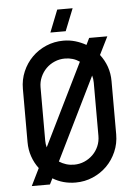

<svg xmlns="http://www.w3.org/2000/svg" viewBox="-58 -901 672 946"><g transform="rotate(-5 278.0 -428.5)"><path d="M405.8 -704.1 389.6 -670.9Q364.7 -685.1 336.7 -693.4Q308.6 -701.7 277.8 -701.7Q232.4 -701.7 192.4 -684.6Q152.3 -667.5 122.6 -637.7Q92.8 -607.9 75.7 -567.9Q58.6 -527.8 58.6 -482.4V-219.2Q58.6 -181.2 70.1 -147.9Q81.5 -114.7 102.5 -86.9L60.5 -1.5H150.4L165 -30.8Q215.3 0 277.8 0Q323.2 0 363.3 -17.3Q403.3 -34.7 432.9 -64.2Q462.4 -93.8 479.7 -133.8Q497.1 -173.8 497.1 -219.2V-482.4Q497.1 -520.5 485.4 -554Q473.6 -587.4 451.7 -615.7L495.6 -704.1ZM409.2 -219.2Q409.2 -191.9 398.9 -168.2Q388.7 -144.5 370.6 -126.7Q352.5 -108.9 328.6 -98.6Q304.7 -88.4 277.8 -88.4Q257.3 -88.4 238.5 -94.2Q219.7 -100.1 204.1 -110.4L404.3 -518.1Q409.2 -502 409.2 -482.4ZM146 -482.4Q146 -509.3 156.5 -533.2Q167 -557.1 184.8 -575Q202.6 -592.8 226.6 -603Q250.5 -613.3 277.8 -613.3Q318.4 -613.3 350.1 -591.3L150.4 -185.1Q146 -201.2 146 -219.2ZM261.2 -856.9H337.4L293.5 -747.1H217.8Z"/></g></svg>

Font: Aeronef
Style: Regular
Weight: 400
Designer: Peter Wiegel - CAT-Fonts Germany
Foundry: CAT-Fonts, Peter Wiegel
Version: Version 0.002